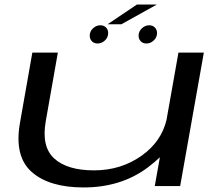

<svg xmlns="http://www.w3.org/2000/svg" viewBox="-20 -817 984 843"><path d="M659.5 0 682 -126.5Q658.5 -104 628.5 -81.5Q511.5 6 347 6Q196 6 119 -62.2Q42 -130.5 67.5 -276.5L122 -586H234L181 -285.5Q161 -173 218.2 -121Q275.5 -69 393 -69Q512.5 -69 604 -135Q688 -195.5 711 -290L763.5 -586H875L771 0ZM408.5 -626Q393 -626 383.5 -635.8Q374 -645.5 374 -660.5Q374 -679 388.2 -692.5Q402.5 -706 420.5 -706Q436 -706 445.5 -696.2Q455 -686.5 455 -672Q455 -653 440.8 -639.5Q426.5 -626 408.5 -626ZM623 -626Q607.5 -626 598 -635.8Q588.5 -645.5 588.5 -660.5Q588.5 -679 602.8 -692.5Q617 -706 635 -706Q650.5 -706 660 -696.2Q669.5 -686.5 669.5 -672Q669.5 -653 655.2 -639.5Q641 -626 623 -626ZM452.5 -710.5 581 -797H668.5L513 -710.5Z"/></svg>

Font: Anybody UltraExpanded Regular
Style: Italic
Weight: 400
Width: 9
Italic angle: -10°
Designer: Tyler Finck
Foundry: Etcetera Type Company
Version: Version 1.010; ttfautohint (v1.8.3) -l 8 -r 50 -G 200 -x 14 